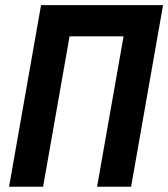

<svg xmlns="http://www.w3.org/2000/svg" viewBox="-20 -713 643 733"><path d="M350.6 0H480.5L602.5 -693.4H136.7L14.6 0H144.5L245.6 -574.2H451.7Z"/></svg>

Font: Cascadia Code
Style: Bold Italic
Weight: 700
Italic angle: -10°
Monospace: yes
Designer: Aaron Bell
Foundry: Saja Typeworks
Version: Version 2404.023